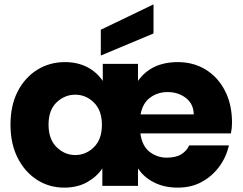

<svg xmlns="http://www.w3.org/2000/svg" viewBox="-20 -850 1110 878"><path d="M1027 -185Q1014 -130 981.5 -86.5Q949 -43 901.5 -17.5Q854 8 793 8Q731 8 684 -16Q637 -40 611 -80V0H448V-80Q423 -42 378.5 -17Q334 8 274 8Q205 8 149.5 -27.5Q94 -63 61 -127.5Q28 -192 28 -280Q28 -368 61 -432Q94 -496 150.5 -531Q207 -566 277 -566Q334 -566 378 -543.5Q422 -521 450 -480V-558H611V-480Q672 -566 793 -566Q865 -566 921 -531.5Q977 -497 1009 -434.5Q1041 -372 1041 -289Q1041 -265 1036 -240H622Q630 -181 665 -155Q700 -129 742 -129Q784 -129 809 -144.5Q834 -160 845 -185ZM746 -429Q701 -429 666.5 -403.5Q632 -378 623 -327H866Q865 -375 830 -402Q795 -429 746 -429ZM202 -280Q202 -213 239 -177Q276 -141 324 -141Q373 -141 409.5 -177Q446 -213 446 -279Q446 -345 409.5 -381Q373 -417 324 -417Q276 -417 239 -382Q202 -347 202 -280ZM682 -830V-697L441 -596V-714Z"/></svg>

Font: Poppins
Style: Bold
Weight: 700
Designer: Ninad Kale (Devanagari), Jonny Pinhorn (Latin)
Version: Version 5.002